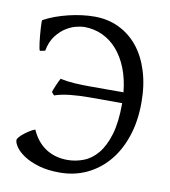

<svg xmlns="http://www.w3.org/2000/svg" viewBox="-75 -695 686 775"><g transform="rotate(10 268.0 -307.5)"><path d="M497.1 -321.3Q497.1 -244.1 476.3 -182.1Q455.6 -120.1 418.5 -76.4Q381.3 -32.7 330.8 -9Q280.3 14.6 220.2 14.6Q170.9 14.6 134.3 3.7Q97.7 -7.3 73.7 -23.2Q49.8 -39.1 38.1 -55.9Q26.4 -72.8 26.4 -84.5Q26.4 -89.4 33.7 -97.7Q41 -106 51.8 -114.3Q62.5 -122.6 74 -129.6Q85.4 -136.7 94.2 -139.2Q116.2 -89.8 154.3 -65.4Q192.4 -41 242.2 -41Q276.4 -41 308.6 -53.5Q340.8 -65.9 365.7 -95.9Q390.6 -126 405.8 -176.5Q420.9 -227.1 420.9 -303.2V-305.2H285.2Q265.1 -305.2 245.4 -304.2Q225.6 -303.2 207.3 -301.3Q189 -299.3 172.9 -295.9Q156.7 -292.5 144.5 -288.1L133.8 -300.3Q134.8 -303.7 137.9 -312Q141.1 -320.3 145 -329.3Q148.9 -338.4 152.8 -346.7Q156.7 -355 159.2 -358.9Q185.5 -353 215.8 -351.1Q246.1 -349.1 276.4 -349.1H418.5Q413.1 -403.8 396 -446.8Q378.9 -489.7 352.5 -519.8Q326.2 -549.8 291.5 -565.7Q256.8 -581.5 216.8 -581.5Q206.1 -581.5 185.8 -576.9Q165.5 -572.3 144 -559.1Q122.6 -545.9 104 -522Q85.4 -498 78.1 -459.5L57.1 -455.6Q55.7 -456.1 53.7 -465.3Q51.8 -474.6 50 -488.3Q48.3 -502 46.9 -517.6Q45.4 -533.2 44.7 -546.6Q43.9 -560.1 43.9 -569.3Q43.9 -578.6 44.9 -579.1Q66.9 -591.3 92.5 -600.6Q118.2 -609.9 145.3 -616.5Q172.4 -623 199.2 -626.5Q226.1 -629.9 251 -629.9Q305.7 -629.9 351.1 -608.2Q396.5 -586.4 429 -546.4Q461.4 -506.3 479.2 -449.2Q497.1 -392.1 497.1 -321.3Z"/></g></svg>

Font: Akkhara
Style: Regular
Weight: 400
Designer: J. Victor Gaultney
Version: Version 1.00 June 13, 2006, initial release